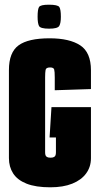

<svg xmlns="http://www.w3.org/2000/svg" viewBox="-20 -789 422 817"><path d="M194 8Q132 8 93 -7.5Q54 -23 36 -51Q18 -79 18 -116V-491Q18 -566 59 -596Q100 -626 191 -626Q276 -626 321.5 -596Q367 -566 367 -490V-410L213 -405V-459Q213 -485 210.5 -493.5Q208 -502 193 -502Q176 -502 174 -491.5Q172 -481 172 -460V-141Q172 -134 173.5 -129Q175 -124 180 -121Q185 -118 195 -118Q205 -118 210 -121Q215 -124 216.5 -129Q218 -134 218 -141V-204H191L199 -333H367V-116Q367 -79 346.5 -51Q326 -23 287.5 -7.5Q249 8 194 8ZM189 -667Q152 -667 146 -678.5Q140 -690 140 -718Q140 -749 146 -759Q152 -769 188 -769Q226 -769 232.5 -759Q239 -749 239 -718Q239 -690 232 -678.5Q225 -667 189 -667Z"/></svg>

Font: Smooch Sans Thin Black
Style: Regular
Weight: 900
Version: Version 1.010